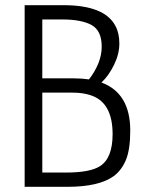

<svg xmlns="http://www.w3.org/2000/svg" viewBox="-20 -720 567 740"><path d="M371 -402Q482 -361 482 -217Q482 -144 465.5 -104Q449 -64 418 -41Q361 0 240 0H75V-700H225Q383 -700 425 -620Q440 -592 440 -552Q440 -512 419.5 -470Q399 -428 371 -402ZM143 -363V-55H235Q328 -55 366 -80Q414 -111 414 -203Q414 -328 326 -354Q297 -363 260 -363ZM323 -414Q372 -478 372 -540Q372 -602 333 -623.5Q294 -645 220 -645H143V-418H265Q295 -418 323 -414Z"/></svg>

Font: Antic
Style: Regular
Weight: 400
Designer: Santiago Orozco
Foundry: Typemade
Version: Version 1.0012